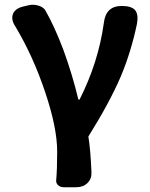

<svg xmlns="http://www.w3.org/2000/svg" viewBox="-20 -585 629 806"><path d="M248 201Q233 201 223.5 192Q214 183 216 170Q220 126 220 51Q220 -49 169 -200Q119 -349 45 -473Q25 -503 34.5 -526.5Q44 -550 79 -558L100 -563Q121 -568 143 -561Q163 -554 170 -542Q209 -474 246 -376Q284 -272 309 -167H314Q393 -323 416 -489Q424 -560 491 -560Q532 -560 547 -542.5Q562 -525 555 -485Q530 -366 487 -264Q440 -154 351 -12Q360 43 364 139Q365 166 347 183.5Q329 201 300 201H289Z"/></svg>

Font: GenSenRounded JP B
Style: Regular
Weight: 700
Version: Version 1.501;PS 1;hotconv 16.6.51;makeotf.lib2.5.65220